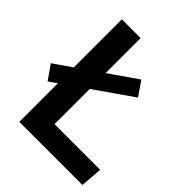

<svg xmlns="http://www.w3.org/2000/svg" viewBox="-221 -825 940 940"><g transform="rotate(45 249.0 -355.0)"><path d="M73 0V-710H203V-114H519L510 0ZM31 -238 -21 -312 349 -569 400 -495Z"/></g></svg>

Font: Livvic SemiBold
Style: Regular
Weight: 600
Designer: Jacques Le Bailly, Baron von Fonthausen
Version: Version 1.001; ttfautohint (v1.8.2)